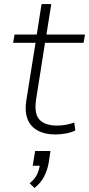

<svg xmlns="http://www.w3.org/2000/svg" viewBox="-20 -658 441 951"><path d="M254 8Q202 8 166.5 -11.5Q131 -31 116.5 -68Q102 -105 110 -158L156 -446H45L52 -487H162L186 -638H234L210 -487H401L394 -446H203L159 -167Q148 -96 175 -66Q202 -36 263 -36Q286 -36 307 -40Q328 -44 348 -51L353 -12Q337 -3 309.5 2.5Q282 8 254 8ZM151 273 127 250Q153 228 163.5 206Q174 184 178 156L190 163H142L154 90H230L221 149Q214 188 197.5 218.5Q181 249 151 273Z"/></svg>

Font: Nunito Sans 10pt SemiExpanded ExtraLight
Style: Italic
Weight: 250
Width: 6
Italic angle: -9°
Designer: Vernon Adams
Foundry: Vernon Adams
Version: Version 3.101;gftools[0.9.27]